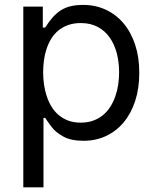

<svg xmlns="http://www.w3.org/2000/svg" viewBox="-20 -573 649 797"><path d="M76.7 204.5V-545.5H157.7V-458.8H167.6Q183.2 -483.3 198.9 -501.1Q214.5 -518.8 232.8 -530.4Q251.1 -541.9 273.4 -547.2Q295.8 -552.6 325.3 -552.6Q376.4 -552.6 419.2 -532.7Q462 -512.8 492.9 -476Q523.8 -439.3 541 -387.4Q558.2 -335.6 558.2 -271.3Q558.2 -206.3 541.2 -154.1Q524.1 -101.9 493.4 -65.2Q462.7 -28.4 420.3 -8.5Q377.8 11.4 326.7 11.4Q274.1 11.4 242.5 -6.4Q210.6 -23.8 193.9 -46.5Q185.4 -57.9 178.8 -67.1Q172.2 -76.3 167.6 -83.8H160.5V204.5ZM159.1 -272.7Q159.1 -247.9 162.6 -222.7Q166.2 -197.4 173.8 -174.2Q181.5 -150.9 193.5 -130.9Q205.6 -110.8 223 -95.9Q240.4 -81 263.3 -72.4Q286.2 -63.9 315.3 -63.9Q344.1 -63.9 367 -72.3Q389.9 -80.6 407.7 -95.3Q425.4 -110.1 438 -130.1Q450.6 -150.2 458.8 -173.3Q467 -196.4 470.7 -221.8Q474.4 -247.2 474.4 -272.7Q474.4 -315.7 464.5 -353Q454.5 -390.3 434.8 -418Q415.1 -445.7 385.3 -461.5Q355.5 -477.3 315.3 -477.3Q286.2 -477.3 263.1 -469.1Q240.1 -460.9 222.7 -446.7Q205.3 -432.5 193.2 -413Q181.1 -393.5 173.5 -370.7Q165.8 -348 162.5 -323Q159.1 -297.9 159.1 -272.7Z"/></svg>

Font: Inter P
Style: Regular
Weight: 400
Designer: Rasmus Andersson
Foundry: rsms
Version: Version 3.018;git-588b23468